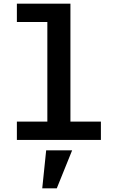

<svg xmlns="http://www.w3.org/2000/svg" viewBox="-20 -760 640 1043"><path d="M71.7 0H528.1V-99.4H362.6V-740.1H71.7V-640.6H237.2V-99.4H71.7ZM209.5 263.1H288.4L371.8 56.8H230.8Z"/></svg>

Font: Margiela Mono SemiBold
Style: Regular
Weight: 600
Designer: Mike Abbink, Paul van der Laan, Pieter van Rosmalen
Foundry: Bold Monday
Version: Version 2.003 2021